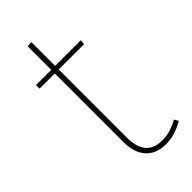

<svg xmlns="http://www.w3.org/2000/svg" viewBox="-214 -700 759 759"><g transform="rotate(-45 165.5 -321.0)"><path d="M317 -37 327 -20Q278 10 226 10Q173 10 143 -22.5Q113 -55 113 -117V-499H28V-519H113V-650L135 -652V-519H279L276 -499H135V-118Q135 -11 227 -11Q272 -11 317 -37Z"/></g></svg>

Font: FiraGO Thin
Style: Regular
Weight: 100
Designer: bBox Type
Foundry: bBox Type GmbH
Version: Version 1.001;PS 001.001;hotconv 1.0.88;makeotf.lib2.5.64775